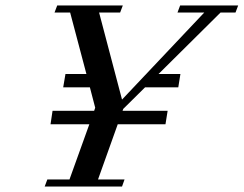

<svg xmlns="http://www.w3.org/2000/svg" viewBox="-20 -683 892 703"><path d="M143.6 0 153.3 -25.9H234.4L307.1 -228H165L172.4 -277.3H324.7L328.6 -288.6L309.1 -363.3H211.4L219.7 -412.1H296.4L236.8 -637.2H179.7L189.5 -663.1H429.7L419.9 -637.2H342.8L426.8 -318.4L728 -637.2H629.9L639.6 -663.1H852.1L842.3 -637.2H787.6L560.5 -412.1H640.6L632.8 -363.3H511.2L431.2 -284.2L428.7 -277.3H593.8L585.9 -228H411.1L338.9 -25.9H436L426.8 0Z"/></svg>

Font: Elstob 14pt Medium
Style: Italic
Weight: 500
Italic angle: -20°
Designer: Peter S. Baker
Version: Version 1.015